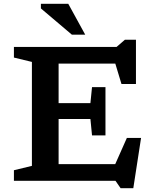

<svg xmlns="http://www.w3.org/2000/svg" viewBox="-20 -955 808 1014"><path d="M53.5 0V-56L148.5 -79V-628L53.5 -651V-707H595.5L639.5 -745H698V-511.5H621.5L589 -619H289.5V-410.5H457.5L466 -495H537V-240H466L457.5 -326.5H289.5V-88H588.5L650 -226.5H725L684 39H617L590 0ZM430 -772H359.5L196 -910.5V-935H340.5Z"/></svg>

Font: Newsreader 6pt Medium
Style: Regular
Weight: 500
Designer: Hugues Gentile
Foundry: Production Type
Version: Version 1.003; ttfautohint (v1.8.3)